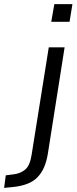

<svg xmlns="http://www.w3.org/2000/svg" viewBox="-128 -720 372 933"><path d="M121 -614 136 -700H224L210 -614ZM-108 193 -100 132 -61 127Q-28 123 -5 103.5Q18 84 26 30L109 -490H186L105 24Q99 63 86.5 92Q74 121 54 141.5Q34 162 4 173.5Q-26 185 -67 189Z"/></svg>

Font: Nunito Sans 10pt Condensed
Style: Italic
Weight: 400
Width: 3
Italic angle: -9°
Designer: Vernon Adams
Foundry: Vernon Adams
Version: Version 3.101;gftools[0.9.27]